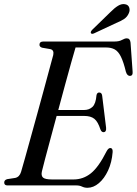

<svg xmlns="http://www.w3.org/2000/svg" viewBox="-24 -902 665 934"><path d="M347.5 0H12.5Q-3.5 0 -3.5 -14Q-3.5 -26.5 11 -30.5L50 -36.5Q71 -41 78.5 -66Q85.5 -89 97.8 -133.5Q110 -178 125.8 -234.5Q141.5 -291 158.2 -351.8Q175 -412.5 190.2 -468.8Q205.5 -525 217.2 -568.8Q229 -612.5 235 -634.5Q240 -658.5 221 -663L180.5 -670Q168 -674.5 168 -684Q168 -700 186.5 -700H532.5Q556 -700 569.5 -707.8Q583 -715.5 593 -715.5Q608.5 -715.5 611 -695L621 -555Q623.5 -534 609.5 -533Q595 -531.5 588.5 -552.5Q577 -600.5 564.2 -626.2Q551.5 -652 534.2 -661.5Q517 -671 493 -671H343.5Q336 -646.5 322.8 -599Q309.5 -551.5 293 -491Q276.5 -430.5 259.5 -367H386Q409.5 -367 425.8 -382Q442 -397 445.5 -439.5Q448.5 -452 458.5 -452Q471 -452 473 -436.5L492 -281.5Q494.5 -260 480 -259Q470 -258.5 464.5 -272.5Q452.5 -310 435 -324Q417.5 -338 386 -338H251.5Q235.5 -278.5 220.8 -224Q206 -169.5 195.2 -128.5Q184.5 -87.5 180 -69Q175 -48 185 -38.5Q195 -29 229.5 -29H333.5Q381 -29 418.5 -59.2Q456 -89.5 494.5 -166Q503 -182 512.5 -182Q525 -182 524 -162.5Q520 -112 501.8 -72.8Q483.5 -33.5 457 -11Q430.5 11.5 401.5 11.5Q387 11.5 375.2 5.8Q363.5 0 347.5 0ZM512.5 -842.5Q533 -863.5 550.5 -874Q568 -884.5 584 -881.5Q600 -879 604.5 -865.5Q609 -852 603 -838.5Q595.5 -820 579.5 -809.5Q563.5 -799 541 -790L433 -739.5Q421.5 -734.5 418 -741.5Q415.5 -747.5 425 -757.5Z"/></svg>

Font: Fraunces 144pt Soft
Style: Italic
Weight: 400
Italic angle: -16°
Version: Version 1.000;[b76b70a41]